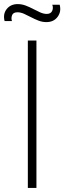

<svg xmlns="http://www.w3.org/2000/svg" viewBox="-56 -918 315 938"><path d="M170.5 -810Q151 -810 132.2 -817.2Q113.5 -824.5 95.5 -834Q77.5 -843.5 61 -850.8Q44.5 -858 29.5 -858Q8 -858 2.8 -843.2Q-2.5 -828.5 2.5 -815H-33.5Q-42.5 -849.5 -23.2 -873.8Q-4 -898 30.5 -898Q50.5 -898 69.5 -890.8Q88.5 -883.5 106.5 -874Q124.5 -864.5 141 -857.2Q157.5 -850 172.5 -850Q191.5 -850 198.5 -864Q205.5 -878 199.5 -895H235.5Q244.5 -861.5 225.5 -835.8Q206.5 -810 170.5 -810ZM80 0V-720H122V0Z"/></svg>

Font: Manrope ExtraLight
Style: Regular
Weight: 200
Designer: Mikhail Sharanda
Foundry: Mikhail Sharanda
Version: Version 4.505